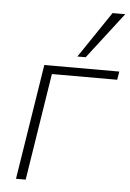

<svg xmlns="http://www.w3.org/2000/svg" viewBox="-53 -789 563 829"><g transform="rotate(5 228.0 -374.5)"><path d="M48 0 127 -500H452L446 -464H163L90 0ZM266 -549 401 -749H456L302 -549Z"/></g></svg>

Font: Mulish ExtraLight
Style: Italic
Weight: 200
Italic angle: -9°
Designer: Vernon Adams
Foundry: Vernon Adams
Version: Version 3.603